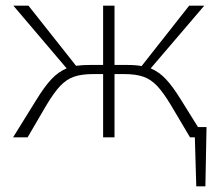

<svg xmlns="http://www.w3.org/2000/svg" viewBox="-20 -482 780 674"><path d="M705 -36 701 172H669L664 0H647L580 -113Q553 -158 531 -181Q509 -204 482.5 -213Q456 -222 415 -222H382V0H342V-222H308Q267 -222 240.5 -213Q214 -204 192 -181Q170 -158 143 -113L77 0H26L106 -129Q136 -178 160.5 -204Q185 -230 214 -242L27 -462H80L247 -251Q268 -254 296 -254H342V-462H382V-254H427Q457 -254 477 -250L644 -462H697L509 -242Q538 -230 562.5 -204Q587 -178 617 -129L675 -36Z"/></svg>

Font: Ysabeau SC Light
Style: Regular
Weight: 300
Designer: Christian Thalmann (Catharsis Fonts)
Version: Version 0.003